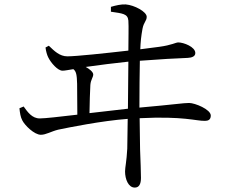

<svg xmlns="http://www.w3.org/2000/svg" viewBox="-20 -792 1040 869"><path d="M68 -302C70 -281 73 -262 81 -247C92 -225 135 -182 165 -182C188 -182 211 -197 243 -205C291 -215 439 -245 558 -254L556 -119C553 -61 546 -35 546 -16C546 19 561 57 590 57C609 57 618 42 618 13C618 -11 616 -66 614 -116L612 -257C813 -267 867 -244 908 -245C922 -245 934 -250 934 -269C934 -297 862 -326 836 -326C810 -326 770 -319 611 -305C611 -384 612 -465 613 -517C690 -523 792 -529 830 -530C849 -531 864 -537 864 -552C864 -580 811 -600 787 -600C775 -600 759 -588 700 -580L615 -569C616 -602 619 -629 625 -662C631 -693 644 -697 644 -716C644 -739 588 -769 549 -772C528 -773 506 -768 482 -761V-739C535 -731 558 -730 561 -699C563 -672 561 -618 561 -563C456 -551 325 -537 285 -537C250 -537 226 -561 201 -585L186 -577C188 -560 193 -543 198 -533C210 -508 241 -472 263 -472C274 -472 292 -476 312 -479C325 -469 328 -453 329 -413L330 -273C252 -264 184 -256 160 -256C125 -256 105 -285 87 -310ZM561 -513 559 -300 385 -280C386 -332 387 -374 389 -408C391 -432 402 -442 402 -455C402 -466 385 -480 368 -489C424 -497 503 -507 561 -513Z"/></svg>

Font: Harano Aji Mincho K1
Style: Regular
Weight: 400
Foundry: Masamichi Hosoda
Version: HaranoAjiMinchoK1-Regular version 20230610;ttx 4.39.4